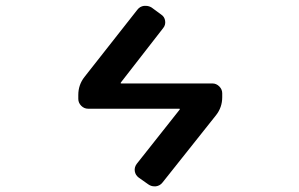

<svg xmlns="http://www.w3.org/2000/svg" viewBox="-20 -617 1040 667"><path d="M717.8 -327.1Q731.4 -327.1 741.7 -316.9Q752 -306.6 752 -293V-279.3Q752 -244.1 730.5 -216.8L544.9 16.6Q536.1 28.3 521.5 30.3Q518.6 30.3 515.6 30.3Q504.9 30.3 495.1 23.4L461.9 0Q450.2 -8.8 448.2 -22.5Q446.3 -36.1 455.1 -47.9L603.5 -235.4Q606.4 -239.3 602.5 -239.3H286.1Q272.5 -239.3 262.2 -249.5Q252 -259.8 252 -273.4V-287.1Q252 -322.3 273.4 -349.6L457 -583Q465.8 -594.7 480.5 -596.7Q483.4 -596.7 486.3 -596.7Q497.1 -596.7 506.8 -590.8L540 -566.4Q551.8 -558.6 553.7 -544.4Q555.7 -530.3 546.9 -519.5L400.4 -331.1Q397.5 -327.1 401.4 -327.1Z"/></svg>

Font: Gen Jyuu Gothic L Monospace Medium
Style: Regular
Weight: 500
Designer: [Source Han Sans]
Ryoko NISHIZUKA  (kana & ideographs); Paul D. Hunt (Latin, Greek & Cyrillic); Wenlong ZHANG  (bopomofo
Version: Version 1.002.20150607